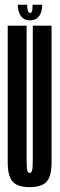

<svg xmlns="http://www.w3.org/2000/svg" viewBox="-20 -783 252 808"><path d="M105 4.5Q155 4.5 176 -18.2Q197 -41 197 -100.5V-675H118V-112.5Q118 -77 115 -66Q112 -55 105 -55Q97.5 -55 94.8 -66Q92 -77 92 -112.5V-675H12.5V-100.5Q12.5 -41 33.5 -18.2Q54.5 4.5 105 4.5ZM106 -697.5Q124.5 -697.5 135.8 -706.2Q147 -715 152.2 -729.5Q157.5 -744 157.5 -763H117Q117 -750 116.2 -742.5Q115.5 -735 113 -731.8Q110.5 -728.5 106 -728.5Q102.5 -728.5 100.2 -731.8Q98 -735 96.2 -742.2Q94.5 -749.5 94.5 -763H55Q55 -744 60.5 -729.5Q66 -715 77 -706.2Q88 -697.5 106 -697.5Z"/></svg>

Font: Anybody UltraCondensed
Style: Regular
Weight: 400
Width: 1
Version: Version 1.113;gftools[0.9.25]